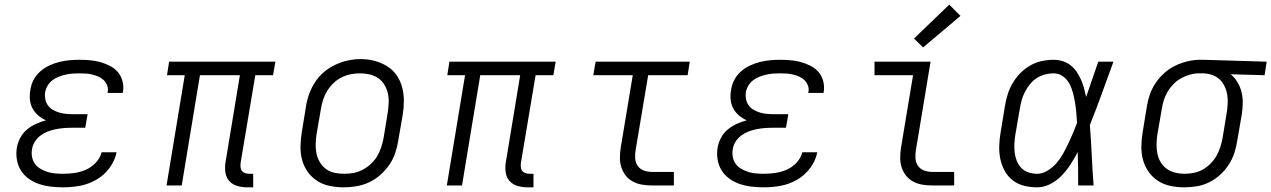

<svg xmlns="http://www.w3.org/2000/svg" viewBox="-20 -794 5443 822"><path d="M250 8Q224 8 198 5Q172 2 148 -6Q124 -14 103.5 -28.5Q83 -43 70 -63.5Q57 -84 52.5 -109.5Q48 -135 52 -161Q56 -183 66.5 -203.5Q77 -224 95 -239Q113 -254 134 -263.5Q155 -273 177 -279Q159 -287 144 -299.5Q129 -312 119.5 -329.5Q110 -347 108 -367.5Q106 -388 110 -409Q113 -431 123.5 -451.5Q134 -472 151.5 -487.5Q169 -503 190 -513Q211 -523 233 -528.5Q255 -534 276.5 -536Q298 -538 320 -538Q343 -538 366 -536Q389 -534 410 -528Q431 -522 450.5 -512Q470 -502 484 -486Q498 -470 504 -448Q510 -426 507 -404Q506 -402 506 -399.5Q506 -397 505 -396H440Q441 -397 441 -398Q441 -399 441 -400Q444 -414 439 -427.5Q434 -441 424.5 -450.5Q415 -460 402.5 -465.5Q390 -471 376.5 -474.5Q363 -478 349 -479Q335 -480 320 -480Q305 -480 290.5 -479Q276 -478 261 -474.5Q246 -471 231.5 -465.5Q217 -460 204.5 -450.5Q192 -441 184 -427.5Q176 -414 173 -399Q171 -384 174 -369Q177 -354 185.5 -342.5Q194 -331 207 -323.5Q220 -316 234 -312Q248 -308 263.5 -306.5Q279 -305 294 -305H355L345 -247H285Q268 -247 251 -245.5Q234 -244 217 -240.5Q200 -237 183.5 -230.5Q167 -224 152.5 -213Q138 -202 128.5 -186.5Q119 -171 117 -154Q114 -137 117.5 -120.5Q121 -104 130.5 -91.5Q140 -79 154 -71Q168 -63 183.5 -58Q199 -53 216 -51.5Q233 -50 250 -50Q274 -50 299 -53.5Q324 -57 348 -67.5Q372 -78 390.5 -98Q409 -118 415 -142H479Q472 -106 448.5 -74.5Q425 -43 391.5 -24Q358 -5 322 1.5Q286 8 250 8Z M1039 8Q1017 8 997 2.5Q977 -3 963 -17.5Q949 -32 945.5 -53Q942 -74 945 -96L1007 -472H836L758 0H693L771 -472H695L704 -530H1159L1149 -472H1073L1010 -96Q1009 -86 1010 -77Q1011 -68 1016.5 -61.5Q1022 -55 1030.5 -52.5Q1039 -50 1048 -50H1064V8Z M1451 8Q1421 8 1391.5 2Q1362 -4 1338 -19.5Q1314 -35 1297.5 -58Q1281 -81 1273.5 -109Q1266 -137 1266.5 -167.5Q1267 -198 1272 -228L1290 -338Q1294 -365 1303.5 -391.5Q1313 -418 1329 -442.5Q1345 -467 1367.5 -486Q1390 -505 1416 -517Q1442 -529 1469.5 -535Q1497 -541 1524 -541Q1555 -541 1583.5 -533.5Q1612 -526 1636.5 -511Q1661 -496 1677.5 -472.5Q1694 -449 1701.5 -421Q1709 -393 1709 -362.5Q1709 -332 1704 -302L1685 -192Q1681 -165 1672 -138.5Q1663 -112 1646.5 -88Q1630 -64 1607.5 -44.5Q1585 -25 1559 -13Q1533 -1 1505.5 3.5Q1478 8 1451 8ZM1452 -50Q1473 -50 1493 -53.5Q1513 -57 1532 -67Q1551 -77 1567 -91.5Q1583 -106 1594 -124Q1605 -142 1611.5 -162Q1618 -182 1622 -202L1640 -312Q1643 -333 1644 -354Q1645 -375 1640.5 -394.5Q1636 -414 1625.5 -431.5Q1615 -449 1598.5 -460Q1582 -471 1562 -475.5Q1542 -480 1521 -480Q1501 -480 1481 -476Q1461 -472 1442 -462.5Q1423 -453 1407.5 -438Q1392 -423 1381 -405Q1370 -387 1363.5 -367.5Q1357 -348 1354 -328L1335 -218Q1332 -198 1331.5 -177Q1331 -156 1335 -136.5Q1339 -117 1349.5 -99.5Q1360 -82 1375.5 -70.5Q1391 -59 1411 -54.5Q1431 -50 1452 -50Z M2239 8Q2217 8 2197 2.5Q2177 -3 2163 -17.5Q2149 -32 2145.5 -53Q2142 -74 2145 -96L2207 -472H2036L1958 0H1893L1971 -472H1895L1904 -530H2359L2349 -472H2273L2210 -96Q2209 -86 2210 -77Q2211 -68 2216.5 -61.5Q2222 -55 2230.5 -52.5Q2239 -50 2248 -50H2264V8Z M2771 0Q2749 0 2728.5 -3.5Q2708 -7 2690 -16.5Q2672 -26 2659.5 -41.5Q2647 -57 2640.5 -76.5Q2634 -96 2634 -117Q2634 -138 2637 -159L2689 -472H2520L2530 -530H2933L2924 -472H2755L2701 -150Q2698 -132 2699.5 -114.5Q2701 -97 2710.5 -83.5Q2720 -70 2736.5 -64Q2753 -58 2771 -58H2865V0Z M3250 8Q3224 8 3198 5Q3172 2 3148 -6Q3124 -14 3103.5 -28.5Q3083 -43 3070 -63.5Q3057 -84 3052.5 -109.5Q3048 -135 3052 -161Q3056 -183 3066.5 -203.5Q3077 -224 3095 -239Q3113 -254 3134 -263.5Q3155 -273 3177 -279Q3159 -287 3144 -299.5Q3129 -312 3119.5 -329.5Q3110 -347 3108 -367.5Q3106 -388 3110 -409Q3113 -431 3123.5 -451.5Q3134 -472 3151.5 -487.5Q3169 -503 3190 -513Q3211 -523 3233 -528.5Q3255 -534 3276.5 -536Q3298 -538 3320 -538Q3343 -538 3366 -536Q3389 -534 3410 -528Q3431 -522 3450.5 -512Q3470 -502 3484 -486Q3498 -470 3504 -448Q3510 -426 3507 -404Q3506 -402 3506 -399.5Q3506 -397 3505 -396H3440Q3441 -397 3441 -398Q3441 -399 3441 -400Q3444 -414 3439 -427.5Q3434 -441 3424.5 -450.5Q3415 -460 3402.5 -465.5Q3390 -471 3376.5 -474.5Q3363 -478 3349 -479Q3335 -480 3320 -480Q3305 -480 3290.5 -479Q3276 -478 3261 -474.5Q3246 -471 3231.5 -465.5Q3217 -460 3204.5 -450.5Q3192 -441 3184 -427.5Q3176 -414 3173 -399Q3171 -384 3174 -369Q3177 -354 3185.5 -342.5Q3194 -331 3207 -323.5Q3220 -316 3234 -312Q3248 -308 3263.5 -306.5Q3279 -305 3294 -305H3355L3345 -247H3285Q3268 -247 3251 -245.5Q3234 -244 3217 -240.5Q3200 -237 3183.5 -230.5Q3167 -224 3152.5 -213Q3138 -202 3128.5 -186.5Q3119 -171 3117 -154Q3114 -137 3117.5 -120.5Q3121 -104 3130.5 -91.5Q3140 -79 3154 -71Q3168 -63 3183.5 -58Q3199 -53 3216 -51.5Q3233 -50 3250 -50Q3274 -50 3299 -53.5Q3324 -57 3348 -67.5Q3372 -78 3390.5 -98Q3409 -118 3415 -142H3479Q3472 -106 3448.5 -74.5Q3425 -43 3391.5 -24Q3358 -5 3322 1.5Q3286 8 3250 8Z M3971 0Q3949 0 3928.5 -3.5Q3908 -7 3890 -16.5Q3872 -26 3859.5 -41.5Q3847 -57 3840.5 -76.5Q3834 -96 3834 -117Q3834 -138 3837 -159L3889 -472H3724V-530H3964L3901 -150Q3898 -132 3899.5 -114.5Q3901 -97 3910.5 -83.5Q3920 -70 3936.5 -64Q3953 -58 3971 -58H4065V0ZM3932 -591 3893 -629 4044 -774 4092 -726Z M4420 8Q4391 8 4363.5 1Q4336 -6 4315 -22.5Q4294 -39 4281 -63Q4268 -87 4262.5 -114Q4257 -141 4258 -170Q4259 -199 4264 -228L4282 -338Q4286 -363 4293.5 -388Q4301 -413 4314.5 -436.5Q4328 -460 4347.5 -480Q4367 -500 4390.5 -513.5Q4414 -527 4439.5 -532.5Q4465 -538 4491 -538Q4511 -538 4530 -532Q4549 -526 4564 -514Q4579 -502 4589.5 -486.5Q4600 -471 4608 -453Q4616 -435 4621 -416.5Q4626 -398 4630 -379Q4643 -417 4656 -454.5Q4669 -492 4682 -530H4747Q4722 -462 4697.5 -394Q4673 -326 4646 -259Q4651 -194 4654 -129.5Q4657 -65 4662 0H4596Q4596 -36 4595.5 -72Q4595 -108 4594 -143Q4580 -116 4563.5 -90.5Q4547 -65 4525.5 -42.5Q4504 -20 4476.5 -6Q4449 8 4420 8ZM4420 -50Q4443 -50 4465 -63.5Q4487 -77 4503 -95.5Q4519 -114 4531 -135.5Q4543 -157 4553.5 -179Q4564 -201 4573.5 -223.5Q4583 -246 4591 -268Q4590 -290 4588 -312Q4586 -334 4582.5 -355Q4579 -376 4573.5 -397Q4568 -418 4558 -436.5Q4548 -455 4530.5 -467.5Q4513 -480 4491 -480Q4472 -480 4453.5 -475Q4435 -470 4418.5 -459.5Q4402 -449 4389.5 -433.5Q4377 -418 4368 -400.5Q4359 -383 4354 -365Q4349 -347 4346 -328L4327 -218Q4324 -199 4323 -179.5Q4322 -160 4324 -141.5Q4326 -123 4333 -105.5Q4340 -88 4352.5 -75Q4365 -62 4383 -56Q4401 -50 4420 -50Z M5050 8Q5020 8 4991 2Q4962 -4 4938 -19.5Q4914 -35 4897.5 -58.5Q4881 -82 4873.5 -109.5Q4866 -137 4866.5 -167.5Q4867 -198 4872 -228L4890 -338Q4894 -364 4903 -390Q4912 -416 4928 -439.5Q4944 -463 4965.5 -482Q4987 -501 5012 -513Q5037 -525 5064 -531.5Q5091 -538 5117 -538Q5121 -538 5125 -538Q5129 -538 5133 -538L5403 -530L5394 -472L5249 -476Q5266 -462 5278 -442Q5290 -422 5295.5 -399Q5301 -376 5300.5 -351.5Q5300 -327 5296 -302L5277 -192Q5273 -165 5264.5 -139Q5256 -113 5240.5 -89Q5225 -65 5203.5 -45.5Q5182 -26 5156.5 -13.5Q5131 -1 5104 3.5Q5077 8 5050 8ZM5051 -50Q5071 -50 5091 -54Q5111 -58 5129 -68Q5147 -78 5162 -93Q5177 -108 5187.5 -126Q5198 -144 5204 -163Q5210 -182 5214 -202L5232 -312Q5235 -331 5236 -350.5Q5237 -370 5234 -388.5Q5231 -407 5223 -424Q5215 -441 5202 -453.5Q5189 -466 5171 -472.5Q5153 -479 5134 -480H5123Q5121 -480 5118.5 -480Q5116 -480 5113 -480Q5094 -480 5074.5 -474.5Q5055 -469 5037.5 -459.5Q5020 -450 5005 -435Q4990 -420 4979.5 -402.5Q4969 -385 4963 -366.5Q4957 -348 4954 -328L4935 -218Q4932 -198 4931.5 -177Q4931 -156 4935 -136.5Q4939 -117 4949 -100Q4959 -83 4975 -71.5Q4991 -60 5010.5 -55Q5030 -50 5051 -50Z"/></svg>

Font: Iosevka Curly Slab LtExObl
Style: Regular
Weight: 300
Width: 7
Italic angle: -9°
Monospace: yes
Designer: Belleve Invis
Foundry: Belleve Invis
Version: Version 11.1.0; ttfautohint (v1.8.3)